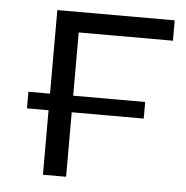

<svg xmlns="http://www.w3.org/2000/svg" viewBox="-44 -569 591 611"><g transform="rotate(5 252.0 -263.0)"><path d="M189 -206H419V-259H189V-461H490V-526H115V-259H46V-206H115V0H189Z"/></g></svg>

Font: Montserrat-Alt1
Style: Regular
Weight: 400
Designer: Differentunic
Foundry: Differentunic
Version: Version 7.222